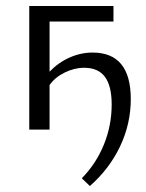

<svg xmlns="http://www.w3.org/2000/svg" viewBox="-20 -434 490 643"><path d="M354 -84Q354 -146 331.5 -176.5Q309 -207 262 -207Q229 -207 196.5 -191Q164 -175 146 -149V0H78V-414H360V-362H146V-194Q176 -225 213.5 -241.5Q251 -258 290 -258Q418 -258 418 -102Q418 -19 382 56.5Q346 132 281 189L254 163Q302 114 328 50Q354 -14 354 -84Z"/></svg>

Font: LXGW Bright GB
Style: Regular
Weight: 400
Designer: Christian Thalmann (Catharsis Fonts)
Foundry: LXGW / Christian Thalmann (Catharsis Fonts) / Fontworks Inc.
Version: Version 5.510